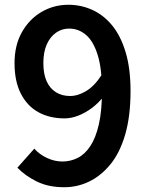

<svg xmlns="http://www.w3.org/2000/svg" viewBox="-20 -772 620 806"><path d="M250 14Q183 14 134.5 -10Q86 -34 53 -68L124 -148Q145 -124 177 -109Q209 -94 242 -94Q276 -94 306 -109Q336 -124 359 -158.5Q382 -193 395 -250Q408 -307 408 -390Q408 -484 390 -541.5Q372 -599 341 -625.5Q310 -652 270 -652Q240 -652 215.5 -635Q191 -618 176.5 -586Q162 -554 162 -507Q162 -462 175.5 -431.5Q189 -401 214.5 -385Q240 -369 274 -369Q307 -369 342 -390Q377 -411 407 -458L414 -366Q393 -339 365.5 -318.5Q338 -298 308.5 -286.5Q279 -275 251 -275Q189 -275 142 -300.5Q95 -326 68 -378Q41 -430 41 -507Q41 -582 72 -637Q103 -692 154.5 -722Q206 -752 267 -752Q320 -752 367.5 -730.5Q415 -709 451 -665Q487 -621 507.5 -552.5Q528 -484 528 -390Q528 -284 505.5 -207Q483 -130 443 -81.5Q403 -33 353.5 -9.5Q304 14 250 14Z"/></svg>

Font: Noto Sans SC SemiBold
Style: Regular
Weight: 600
Designer: Ryoko NISHIZUKA 西塚涼子 (kana, bopomofo & ideographs); Paul D. Hunt (Latin, Greek & Cyrillic); Sandoll Communications 산돌커뮤니
Foundry: Adobe
Version: Version 2.004-H2;hotconv 1.0.118;makeotfexe 2.5.65603